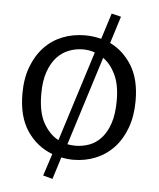

<svg xmlns="http://www.w3.org/2000/svg" viewBox="-49 -612 616 745"><g transform="rotate(5 258.5 -239.5)"><path d="M356 -569 393 -560 360 -455Q413 -429 445.5 -376Q478 -323 478 -240Q478 -181 461 -134.5Q444 -88 414 -56Q384 -24 343.5 -7.5Q303 9 257 9Q233 9 210 4L183 90L146 80L174 -6Q113 -29 75.5 -84.5Q38 -140 38 -230Q38 -289 55.5 -335Q73 -381 103 -412.5Q133 -444 173.5 -460Q214 -476 261 -476Q292 -476 324 -468ZM258 -421Q230 -421 203.5 -411Q177 -401 156.5 -379Q136 -357 123.5 -321.5Q111 -286 111 -235Q111 -163 134.5 -121.5Q158 -80 193 -62L304 -413Q282 -421 258 -421ZM405 -235Q405 -296 386 -335.5Q367 -375 338 -395L229 -49Q244 -46 260 -46Q288 -46 314 -55.5Q340 -65 360.5 -87.5Q381 -110 393 -146Q405 -182 405 -235Z"/></g></svg>

Font: Mukta Vaani Light
Style: Regular
Weight: 300
Designer: Noopur Datye, Girish Dalvi, Yashodeep Gholap, Pallavi Karambelkar
Foundry: Ek Type
Version: Version 2.538;PS 1.000;hotconv 16.6.51;makeotf.lib2.5.65220;